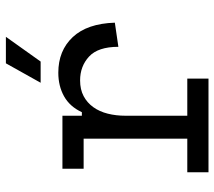

<svg xmlns="http://www.w3.org/2000/svg" viewBox="-58 -670 728 652"><g transform="rotate(-90 306.0 -344.0)"><path d="M59 -496H239V-430H251Q270 -471 305 -490.5Q340 -510 385 -510Q460 -510 506 -461Q552 -412 555 -318L473 -306Q473 -375 440 -405.5Q407 -436 359 -436Q328 -436 305.5 -424Q283 -412 268 -391Q253 -370 246 -342Q239 -314 239 -282V-72H365V0H47V-72H161V-424H59ZM507 -688 423 -570H351L417 -688Z"/></g></svg>

Font: Space Mono
Style: Regular
Weight: 400
Monospace: yes
Designer: Colophon Foundry / Benjamin Critton
Foundry: Colophon Foundry
Version: Version 1.000;PS 1.003;hotconv 1.0.81;makeotf.lib2.5.63406